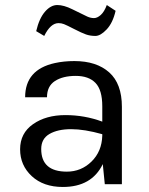

<svg xmlns="http://www.w3.org/2000/svg" viewBox="-20 -733 591 764"><path d="M387 -249V-310Q387 -375 360 -403Q333 -431 281.5 -431Q230 -431 198.5 -410.5Q167 -390 167 -346H80Q80 -456 198 -482Q234 -490 276 -490Q364 -490 414.5 -445Q465 -400 465 -308V0H397L389 -80Q345 11 230 11Q153 11 106.5 -32Q60 -75 60 -139Q60 -203 111.5 -239Q163 -275 240 -275Q317 -275 387 -249ZM124 -609Q136 -660 159 -686.5Q182 -713 208 -713Q234 -713 268 -696Q314 -673 327.5 -667Q341 -661 354 -661Q367 -661 381 -673.5Q395 -686 405 -713L440 -690Q429 -642 404.5 -616Q380 -590 359.5 -590Q339 -590 322 -596Q305 -602 275 -617.5Q245 -633 234.5 -637Q224 -641 213 -641Q181 -641 156 -590ZM144 -140Q144 -50 246 -50Q303 -50 344 -90Q385 -130 387 -193V-199Q316 -219 263 -219Q210 -219 177 -200Q144 -181 144 -140Z"/></svg>

Font: Karmilla
Style: Regular
Weight: 400
Designer: Jonathan Pinhorn
Version: Version 1.000